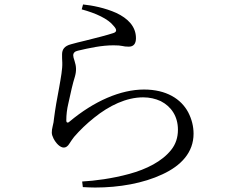

<svg xmlns="http://www.w3.org/2000/svg" viewBox="-20 -796 1040 860"><path d="M489 -680C464 -712 409 -737 346 -754L352 -776C392 -772 450 -761 501 -738C552 -714 589 -678 589 -625C589 -600 578 -587 557 -587C545 -587 535 -588 528 -590C520 -592 507 -593 488 -593C435 -593 380 -581 329 -569C315 -566 308 -559 308 -548C308 -543 310 -534 314 -523C322 -499 323 -478 315 -451C306 -423 297 -383 286 -332C280 -307 277 -282 277 -257C277 -250 279 -247 283 -247C286 -247 288 -248 291 -251C402 -344 521 -395 625 -395C725 -395 791 -353 823 -293C839 -262 847 -230 847 -197C847 -114 792 -54 707 -15C622 25 514 44 406 44C389 44 370 43 351 42L348 17C404 14 482 4 559 -17C636 -38 706 -73 747 -125C767 -150 777 -180 777 -215C777 -275 747 -319 700 -343C676 -354 650 -360 621 -360C546 -360 469 -323 402 -269C368 -242 338 -213 312 -183C305 -174 298 -164 291 -153C284 -141 275 -135 266 -135C249 -135 231 -154 220 -175C215 -185 212 -194 212 -202C212 -210 213 -220 216 -231C219 -242 221 -253 222 -266C227 -306 236 -358 245 -404C253 -450 260 -487 259 -515C258 -529 258 -541 258 -552C258 -573 267 -590 299 -598C316 -603 337 -608 362 -614C411 -626 461 -639 488 -648C504 -653 504 -664 489 -680Z"/></svg>

Font: CJK Symbols
Style: Regular
Weight: 400
Designer: Ryoko NISHIZUKA 西塚涼子 (kana & ideographs); Frank Grießhammer (serif-style Latin); Paul D. Hunt (sans serif–style Latin); 
Foundry: Unicode
Version: Version 2.000;hotconv 1.1.0;makeotfexe 2.6.0